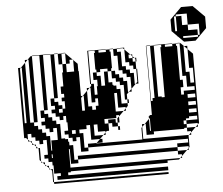

<svg xmlns="http://www.w3.org/2000/svg" viewBox="-51 -763 965 829"><g transform="rotate(-5 431.5 -348.5)"><path d="M391 -550V-540H423V-550ZM679 -550V-540H711V-550ZM743 -520V-536H731V-520ZM455 -536H443V-520H455ZM743 -504V-520H731V-504ZM519 -504H535V-512L527 -520H519ZM743 -488V-504H731V-488ZM743 -472V-488H731V-472ZM743 -456V-472H731V-456ZM743 -440V-456H731V-440ZM743 -424V-440H731V-424ZM791 -376V-440H775V-522L761 -536H759V-424H775V-376ZM743 -424H731V-408H743ZM371 -396H375V-424H347V-408H359V-360H371ZM455 -344V-360H443V-344ZM455 -328V-344H443V-328ZM311 -328V-344H299V-328ZM455 -312V-328H443V-312ZM311 -312V-328H299V-312ZM743 -312H791V-328H743V-344H791V-360H759V-408H731V-392H743V-360H731V-328H743ZM711 -312V-324H695V-312ZM455 -312H443V-296H455ZM311 -312H299V-296H311ZM215 -296V-312H199V-296ZM791 -280V-296H695V-312H679V-280ZM55 -264V-280H47V-264ZM55 -248H47V-264H55ZM55 -232H47V-248H55ZM151 -264H167V-248H151ZM583 -184H587V-240L583 -236ZM791 -216V-232H731V-216ZM55 -232V-216H47V-232ZM455 -200H447V-216H423V-232H407V-248H439V-232H447V-216H455ZM135 -184H119V-168H135ZM231 -120V-136H227V-120ZM231 -104V-120H227V-104ZM151 -104H155V-120H151ZM231 -88V-104H227V-88ZM743 -88H735L743 -96V-104H695V-120H743V-136H311V-152H349L347 -150H547V-200L551 -204V-216H563L551 -204V-152H749L747 -150V-100L743 -96ZM231 -88H227V-72H231ZM151 -456H135V-504H151ZM55 -472V-488H47V-472ZM55 -456V-472H47V-456ZM247 -504V-468H279V-518L277 -520H263V-504ZM151 -408H135V-456H151ZM55 -440V-456H47V-440ZM359 -440V-456H347V-440ZM551 -440H547V-456H535V-472H519V-488H503V-544L497 -550H471V-552H503V-544L527 -520H535V-512L543 -504H551V-488H547V-500L543 -504H535V-488H547V-456H551ZM359 -440H347V-424H359ZM55 -424V-440H47V-424ZM551 -424H547V-440H551ZM55 -408V-424H47V-408ZM551 -408H547V-424H551ZM55 -392V-408H47V-392ZM551 -392H539L547 -400V-408H551ZM151 -360H135V-408H151ZM55 -376V-392H47V-376ZM55 -360V-376H47V-360ZM55 -344V-360H47V-344ZM151 -360V-312H135V-360ZM55 -328V-344H47V-328ZM55 -312V-328H47V-312ZM503 -312H497V-328H487V-392H471V-408H455V-424H439V-456H455V-440H471V-424H487V-408H503V-360H507L497 -350V-328H503ZM55 -296V-312H47V-296ZM55 -280V-296H47V-280ZM87 -264V-536H83L97 -550H103V-264ZM455 -232H447V-248H455ZM299 -252V-264H311V-248H295V-252ZM71 -216V-232H87V-216ZM295 -216H263V-232H247V-252H263V-248H279V-232H295ZM119 -200H103V-216H119ZM263 -200V-216H247V-200ZM279 -184H263V-168H279ZM631 -264V-252H731V-248H791V-264H663V-312H679V-324H659V-540H663V-550H631V-552H711V-550H727V-540H731V-536H743V-550H727V-552H743V-550H747L761 -536H775V-522L797 -500V-200L791 -194V-184H781L791 -194V-200H743V-216H731V-200H743V-184H781L759 -162V-152H749L759 -162V-168H743V-184H731V-180H599V-168H567V-216H563L583 -236V-248H587V-252H597V-550H599V-252H615V-264H631V-280H615V-550H599V-552H615V-550H631V-296H647V-264ZM311 -216H279V-200H295V-136H311V-120H279V-168H247V-184H231V-200H215V-216H231V-252H227V-280H215V-264H199V-280H183V-296H167V-312H183V-328H167V-360H183V-550H151V-504H135V-550H103V-552H183V-550H199V-360H183V-344H199V-328H215V-312H227V-344H215V-360H227V-376H215V-408H227V-468H231V-504H215V-550H199V-552H215V-550H231V-504H247V-550H231V-552H247V-550L277 -520H279V-518L297 -500V-468H299V-360H307L299 -352V-344H311V-360H307L327 -380V-392H339L327 -380V-312H343V-296H359V-312H371V-344H359V-328H343V-392H339L347 -400V-408H343V-552H423V-550H439V-540H443V-536H455V-550H439V-552H455V-550H471V-536H487V-472H503V-456H519V-440H535V-392H539L519 -372V-360H507L519 -372V-424H503V-440H487V-456H471V-520H443V-468H439V-456H423V-468H391V-456H375V-468H371V-540H375V-550H347V-456H375V-440H391V-396H407V-456H423V-408H439V-396H443V-392H455V-376H471V-312H497V-300L487 -290V-280H477L487 -290V-296H443V-280H477L455 -258V-248H447V-250L455 -258V-264H443V-252H391V-232H407V-200H397L391 -194V-184H381L391 -194V-200H359V-232H343V-248H327V-264H311V-280H299V-296H327V-280H343V-264H359V-280H371V-252H375V-216H359V-232H343V-184H381L365 -168H375V-152H349L365 -168H327V-232H311ZM695 -72V-88H263V-104H695V-88H735L711 -64V-56H703L711 -64V-72ZM215 -24H647V-8H167V-24H183V-36H155V-72H151V-88H135V-104H119V-120H135V-168H103V-184H87V-200H71V-216H55V-200H47V-216H55V-192L63 -184H71V-176L79 -168H87V-160L95 -152H103V-94L109 -88H119V-78L125 -72H135V-62L141 -56H151V0H647V8H151V0H147V-50L141 -56H135V-62L125 -72H119V-78L109 -88H103V-94L97 -100V-150L95 -152H87V-160L79 -168H71V-176L63 -184H55V-192L47 -200H39V-504H51L47 -500V-488H55V-504H51L71 -524V-536H83L71 -524V-264H87V-248H103V-232H119V-216H135V-200H151V-136H155V-180H183V-232H167V-216H151V-232H135V-248H119V-264H135V-280H119V-312H135V-296H151V-280H167V-264H183V-248H199V-184H215V-180H227V-168H231V-152H247V-88H263V-72H227V-56H703L697 -50H647V-40H227V-36H215ZM742 -216H614V-224H606V-232H598V-312H606V-324H630V-328H646V-324H662V-328H678V-324H710V-328H758V-312H756V-296H758V-280H756V-264H758V-248H756V-224H742ZM763 -555 739 -579H737V-581L713 -605V-655L763 -705H813L863 -655V-605L813 -555ZM761 -635H737V-667H729V-603H737V-635H761V-627H785V-675H737V-667H761ZM833 -579V-627H785V-603H825V-579ZM825 -571V-579H761V-571Z"/></g></svg>

Font: Rubik Broken Fax
Style: Regular
Weight: 400
Designer: Hubert and Fischer, NaN
Foundry: Hubert and Fischer, NaN
Version: Version 2.201